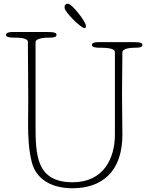

<svg xmlns="http://www.w3.org/2000/svg" viewBox="-20 -992 795 1026"><path d="M170 -766C170 -791 233 -791 245 -791C261 -791 282 -792 282 -806C282 -816 273 -821 231 -821H49C37 -821 12 -820 12 -806C12 -793 35 -791 49 -791C77 -791 129 -791 129 -768C129 -667 131 -567 131 -467C131 -422 130 -377 130 -334C130 -261 133 -192 150 -125C174 -31 260 14 367 14C524 14 634 -74 634 -272C634 -345 632 -419 632 -492C632 -565 634 -638 634 -712C634 -737 692 -737 704 -737C720 -737 741 -738 741 -752C741 -762 732 -767 690 -767H508C496 -767 471 -766 471 -752C471 -739 494 -737 508 -737C536 -737 594 -737 594 -714V-272C594 -148 535 -18 368 -18C174 -18 170 -164 170 -323ZM325 -950C325 -929 412 -842 431 -842C436 -842 439 -844 439 -853C439 -878 363 -972 344 -972C333 -972 325 -969 325 -950Z"/></svg>

Font: Life Savers
Style: Regular
Weight: 400
Designer: Pablo Impallari, Rodrigo Fuenzalida, Brenda Gallo
Foundry: Pablo Impallari, Rodrigo Fuenzalida, Brenda Gallo
Version: Version 3.000